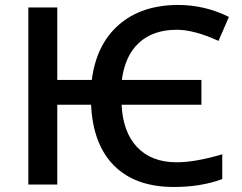

<svg xmlns="http://www.w3.org/2000/svg" viewBox="-20 -744 974 774"><path d="M692.9 -624Q597.7 -624 540.8 -572Q483.9 -520 471.2 -421.9H792V-321.8H470.2Q475.6 -210.9 532.7 -150.9Q590.8 -89.8 691.9 -89.8Q767.6 -89.8 876 -122.1V-22Q789.6 9.8 681.2 9.8Q526.4 9.8 440.4 -75.7Q354.5 -161.6 347.2 -321.8H210.9V0H94.2V-713.9H210.9V-421.9H350.1Q368.2 -564.5 459 -644Q549.3 -723.1 696.8 -724.1Q805.7 -724.1 902.8 -675.8L860.8 -579.1Q762.7 -624 692.9 -624Z"/></svg>

Font: Open Sans
Style: SemiBold
Weight: 600
Foundry: Ascender Corporation
Version: Version 1.10